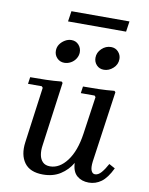

<svg xmlns="http://www.w3.org/2000/svg" viewBox="-92 -897 755 974"><g transform="rotate(10 285.5 -410.5)"><path d="M520 -101 551 -84Q526 -32 497 -11Q468 10 433 10Q396 10 372 -10.5Q348 -31 346 -76Q324 -38 286.5 -14Q249 10 197 10Q130 10 101 -30Q72 -70 81 -136L120 -423L114 -430H43L48 -465Q89 -465 129 -466Q169 -467 209 -471L215 -465L170 -135Q166 -108 170 -86Q174 -64 187.5 -50.5Q201 -37 225 -37Q274 -37 312.5 -88Q351 -139 364 -229L392 -423L386 -430H315L320 -465Q361 -465 401 -466Q441 -467 481 -471L487 -465L435 -99Q431 -67 437.5 -52Q444 -37 457 -37Q474 -37 489.5 -55Q505 -73 520 -101ZM205 -567Q183 -567 168 -582.5Q153 -598 153 -620Q153 -639 163 -653.5Q173 -668 189 -677.5Q205 -687 222 -687Q245 -687 259.5 -671Q274 -655 274 -633Q274 -616 264.5 -600.5Q255 -585 239 -576Q223 -567 205 -567ZM409 -567Q386 -567 371.5 -582.5Q357 -598 357 -620Q357 -647 378 -667Q399 -687 426 -687Q449 -687 463.5 -671Q478 -655 478 -634Q478 -606 456.5 -586.5Q435 -567 409 -567ZM196 -831H495L487 -777H188Z"/></g></svg>

Font: Brygada 1918 Medium
Style: Italic
Weight: 500
Italic angle: -8°
Designer: Mateusz Machalski | Borys Kosmynka | Przemek Hoffer
Foundry: NIEPODLEGLA 2018
Version: Version 3.006